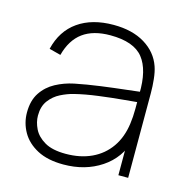

<svg xmlns="http://www.w3.org/2000/svg" viewBox="-89 -640 720 740"><g transform="rotate(15 271.0 -270.0)"><path d="M227 15Q164 15 122.5 -7Q81 -29 60.5 -65Q40 -101 40 -143Q40 -190.5 60.8 -221.8Q81.5 -253 115 -271Q148.5 -289 187 -297Q234 -306.5 287.8 -313.8Q341.5 -321 387 -326Q432.5 -331 455 -334L440 -324Q442.5 -419.5 405.2 -466.2Q368 -513 274 -513Q206 -513 164.8 -482.8Q123.5 -452.5 107 -390L61 -402Q79 -477 134.8 -516Q190.5 -555 276 -555Q351 -555 401 -524.5Q451 -494 469 -442Q476 -422 479 -393.5Q482 -365 482 -338V0H443V-148L463 -147Q441.5 -70 377.5 -27.5Q313.5 15 227 15ZM225 -27Q283.5 -27 328.2 -48Q373 -69 400.8 -108.8Q428.5 -148.5 436 -204Q440 -232 440 -264Q440 -296 440 -310L462 -293Q435.5 -290.5 388.8 -286.2Q342 -282 290 -275.2Q238 -268.5 196 -258Q171.5 -252 145.5 -239Q119.5 -226 101.8 -202.5Q84 -179 84 -142Q84 -116 97 -89.5Q110 -63 140.8 -45Q171.5 -27 225 -27Z"/></g></svg>

Font: Manrope ExtraLight ExtraLight
Style: Regular
Weight: 250
Version: Version 4.501